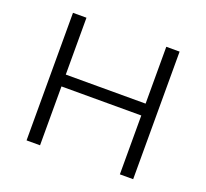

<svg xmlns="http://www.w3.org/2000/svg" viewBox="-121 -845 1062 990"><g transform="rotate(20 410.5 -350.0)"><path d="M192 0H118V-700H192V-388H630V-700H703V0H630V-323H192Z"/></g></svg>

Font: Modern
Style: Small
Weight: 400
Designer: Julieta Ulanovsky
Foundry: Julieta Ulanovsky
Version: Version 8.000